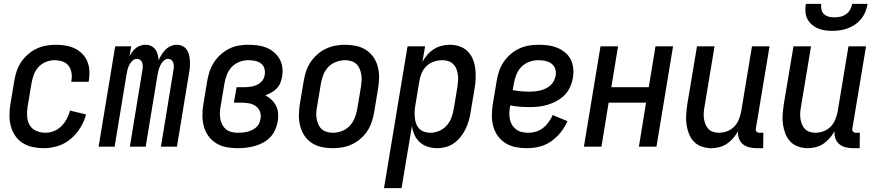

<svg xmlns="http://www.w3.org/2000/svg" viewBox="-20 -760 4540 995"><path d="M207 8Q178 8 149.5 2Q121 -4 98 -18.5Q75 -33 59.5 -55.5Q44 -78 36.5 -105Q29 -132 29 -161.5Q29 -191 34 -221L54 -341Q58 -365 66 -390Q74 -415 89 -437.5Q104 -460 124.5 -478Q145 -496 169 -507.5Q193 -519 218.5 -523.5Q244 -528 269 -528Q294 -528 319 -524Q344 -520 365.5 -510Q387 -500 404.5 -483Q422 -466 431.5 -444Q441 -422 443 -397Q445 -372 441 -346L439 -336H349L350 -342Q354 -363 350.5 -383.5Q347 -404 335 -419.5Q323 -435 303.5 -441.5Q284 -448 262 -448Q240 -448 217.5 -439Q195 -430 179 -412Q163 -394 155 -372Q147 -350 143 -327L123 -207Q119 -182 120.5 -157Q122 -132 133.5 -112Q145 -92 167.5 -82Q190 -72 215 -72Q237 -72 259 -80.5Q281 -89 298 -106Q315 -123 326 -144Q337 -165 343 -187L426 -167Q417 -132 396.5 -98.5Q376 -65 346.5 -40Q317 -15 280 -3.5Q243 8 207 8Z M491 0 577 -520H660L651 -469Q657 -480 665.5 -491.5Q674 -503 685 -511.5Q696 -520 709 -524Q722 -528 734 -528Q750 -528 763.5 -521.5Q777 -515 785.5 -503Q794 -491 797.5 -476.5Q801 -462 803 -447Q808 -462 817 -476.5Q826 -491 838 -503Q850 -515 865.5 -521.5Q881 -528 896 -528Q912 -528 925.5 -521.5Q939 -515 947.5 -503Q956 -491 959.5 -476Q963 -461 964 -446Q965 -431 964 -415Q963 -399 960 -383L897 0H814L879 -397Q881 -407 881 -416.5Q881 -426 878 -435Q875 -444 868 -449.5Q861 -455 851 -455Q838 -455 827.5 -444.5Q817 -434 811 -421.5Q805 -409 801.5 -396Q798 -383 796 -370L735 0H653L718 -397Q720 -407 720 -416.5Q720 -426 717 -435Q714 -444 706.5 -449.5Q699 -455 689 -455Q676 -455 665.5 -444.5Q655 -434 649 -421.5Q643 -409 640 -396Q637 -383 635 -370L574 0Z M1211 8Q1181 8 1152.5 2.5Q1124 -3 1100.5 -17.5Q1077 -32 1060.5 -54.5Q1044 -77 1036.5 -104.5Q1029 -132 1029 -161.5Q1029 -191 1034 -221L1054 -341Q1058 -365 1066 -389.5Q1074 -414 1088.5 -436.5Q1103 -459 1123 -477Q1143 -495 1166.5 -507Q1190 -519 1215 -523.5Q1240 -528 1265 -528Q1290 -528 1314 -525Q1338 -522 1359.5 -513.5Q1381 -505 1399 -490Q1417 -475 1428.5 -455Q1440 -435 1443 -411Q1446 -387 1442 -362Q1439 -346 1432.5 -330Q1426 -314 1414 -301.5Q1402 -289 1386.5 -280.5Q1371 -272 1355 -266Q1373 -257 1387.5 -243Q1402 -229 1411 -211Q1420 -193 1421.5 -171.5Q1423 -150 1419 -129Q1415 -107 1405.5 -86Q1396 -65 1379.5 -48Q1363 -31 1342 -20Q1321 -9 1299 -3Q1277 3 1255 5.5Q1233 8 1211 8ZM1212 -72Q1224 -72 1236 -73Q1248 -74 1260.5 -77Q1273 -80 1285 -85.5Q1297 -91 1307 -99.5Q1317 -108 1322.5 -119.5Q1328 -131 1330 -143Q1334 -163 1327.5 -181Q1321 -199 1305.5 -210Q1290 -221 1270.5 -224.5Q1251 -228 1231 -228H1192L1206 -308H1245Q1256 -308 1267 -309Q1278 -310 1289 -312.5Q1300 -315 1311 -320Q1322 -325 1331 -333Q1340 -341 1345.5 -351.5Q1351 -362 1352 -373Q1355 -391 1349.5 -407Q1344 -423 1330.5 -432.5Q1317 -442 1300 -445Q1283 -448 1265 -448Q1243 -448 1220 -439Q1197 -430 1180.5 -412.5Q1164 -395 1155.5 -372.5Q1147 -350 1143 -327L1123 -207Q1120 -191 1119.5 -174.5Q1119 -158 1122 -142.5Q1125 -127 1132.5 -113Q1140 -99 1152 -89.5Q1164 -80 1179.5 -76Q1195 -72 1212 -72Z M1704 8Q1675 8 1647 2Q1619 -4 1596 -19Q1573 -34 1558 -56.5Q1543 -79 1536 -106Q1529 -133 1529 -162Q1529 -191 1534 -221L1554 -341Q1558 -365 1566 -390Q1574 -415 1589 -437.5Q1604 -460 1624.5 -478Q1645 -496 1669 -507.5Q1693 -519 1718.5 -523.5Q1744 -528 1769 -528Q1798 -528 1826 -522Q1854 -516 1877 -501Q1900 -486 1915.5 -463.5Q1931 -441 1938 -414Q1945 -387 1944.5 -358Q1944 -329 1939 -299L1919 -179Q1915 -155 1907 -130Q1899 -105 1884.5 -82.5Q1870 -60 1849.5 -42Q1829 -24 1805 -12.5Q1781 -1 1755 3.5Q1729 8 1704 8ZM1705 -72Q1728 -72 1751 -80.5Q1774 -89 1791 -106.5Q1808 -124 1817.5 -147Q1827 -170 1831 -193L1851 -313Q1853 -329 1854 -345Q1855 -361 1852 -376Q1849 -391 1843 -405Q1837 -419 1826 -429Q1815 -439 1800 -443.5Q1785 -448 1769 -448Q1746 -448 1722.5 -439.5Q1699 -431 1682 -413.5Q1665 -396 1656 -373Q1647 -350 1643 -327L1623 -207Q1620 -191 1619 -175Q1618 -159 1621 -144Q1624 -129 1630 -115Q1636 -101 1647 -91Q1658 -81 1673.5 -76.5Q1689 -72 1705 -72Z M1970 215 2092 -520H2183L2169 -439Q2180 -459 2194.5 -476Q2209 -493 2228 -505Q2247 -517 2268 -522.5Q2289 -528 2310 -528Q2337 -528 2361 -520Q2385 -512 2403 -494.5Q2421 -477 2430.5 -453.5Q2440 -430 2443 -404.5Q2446 -379 2445 -352.5Q2444 -326 2439 -299L2419 -179Q2416 -157 2409.5 -135Q2403 -113 2393 -92Q2383 -71 2368 -52Q2353 -33 2334 -19Q2315 -5 2291.5 1.5Q2268 8 2246 8Q2221 8 2197 0.5Q2173 -7 2155.5 -23Q2138 -39 2128 -61Q2118 -83 2115 -108L2061 215ZM2209 -72Q2232 -72 2254.5 -81Q2277 -90 2293.5 -108Q2310 -126 2318.5 -148Q2327 -170 2331 -193L2351 -313Q2353 -328 2354 -344Q2355 -360 2352.5 -375.5Q2350 -391 2344.5 -404.5Q2339 -418 2328 -428.5Q2317 -439 2302.5 -443.5Q2288 -448 2273 -448Q2251 -448 2229.5 -441Q2208 -434 2191 -418Q2174 -402 2165 -381Q2156 -360 2153 -338L2133 -218Q2130 -202 2129 -185Q2128 -168 2129.5 -152Q2131 -136 2136 -121Q2141 -106 2151.5 -94.5Q2162 -83 2177.5 -77.5Q2193 -72 2209 -72Z M2711 8Q2681 8 2652.5 2.5Q2624 -3 2600.5 -17.5Q2577 -32 2560.5 -54.5Q2544 -77 2536.5 -104.5Q2529 -132 2529 -161.5Q2529 -191 2534 -221L2554 -341Q2558 -365 2566 -390Q2574 -415 2589 -437.5Q2604 -460 2624.5 -478Q2645 -496 2669 -507.5Q2693 -519 2718.5 -523.5Q2744 -528 2769 -528Q2794 -528 2819 -525Q2844 -522 2866.5 -513Q2889 -504 2907.5 -489Q2926 -474 2937 -453Q2948 -432 2950.5 -407Q2953 -382 2949 -357Q2945 -333 2934.5 -309.5Q2924 -286 2906.5 -268Q2889 -250 2866.5 -237.5Q2844 -225 2819.5 -217.5Q2795 -210 2771.5 -207.5Q2748 -205 2725 -205Q2699 -205 2673.5 -207Q2648 -209 2624 -214L2623 -207Q2620 -190 2619.5 -173.5Q2619 -157 2622.5 -141Q2626 -125 2634.5 -111.5Q2643 -98 2656 -88.5Q2669 -79 2685.5 -75.5Q2702 -72 2719 -72Q2738 -72 2758 -78Q2778 -84 2794.5 -97Q2811 -110 2823.5 -127.5Q2836 -145 2844 -164L2921 -132Q2907 -101 2885.5 -74Q2864 -47 2836 -27.5Q2808 -8 2775.5 0Q2743 8 2711 8ZM2724 -285Q2738 -285 2752 -286.5Q2766 -288 2780.5 -291.5Q2795 -295 2808.5 -301.5Q2822 -308 2833 -318Q2844 -328 2850.5 -341.5Q2857 -355 2860 -369Q2863 -387 2857 -404Q2851 -421 2837 -431Q2823 -441 2805.5 -444.5Q2788 -448 2769 -448Q2746 -448 2722.5 -439.5Q2699 -431 2682 -413.5Q2665 -396 2656 -373Q2647 -350 2643 -327L2637 -293Q2659 -289 2680.5 -287Q2702 -285 2724 -285Z M3006 0 3092 -520H3183L3148 -308H3342L3377 -520H3468L3382 0H3291L3328 -228H3134L3097 0Z M3667 8Q3641 8 3616.5 -0.5Q3592 -9 3575.5 -26.5Q3559 -44 3550 -67.5Q3541 -91 3537.5 -116Q3534 -141 3536 -167.5Q3538 -194 3542 -221L3592 -520H3683L3631 -207Q3628 -192 3627 -176.5Q3626 -161 3628 -146Q3630 -131 3635.5 -117Q3641 -103 3650.5 -92.5Q3660 -82 3675 -77Q3690 -72 3705 -72Q3726 -72 3747 -79.5Q3768 -87 3784 -103Q3800 -119 3808.5 -140Q3817 -161 3821 -182L3877 -520H3968L3897 -93Q3896 -89 3897 -85Q3898 -81 3900.5 -78Q3903 -75 3907 -73.5Q3911 -72 3916 -72H3936L3935 8H3902Q3882 8 3863 3.5Q3844 -1 3830 -12.5Q3816 -24 3809.5 -42Q3803 -60 3805 -80Q3794 -61 3779.5 -44Q3765 -27 3747 -15Q3729 -3 3708 2.5Q3687 8 3667 8Z M4167 8Q4141 8 4116.5 -0.5Q4092 -9 4075.5 -26.5Q4059 -44 4050 -67.5Q4041 -91 4037.5 -116Q4034 -141 4036 -167.5Q4038 -194 4042 -221L4092 -520H4183L4131 -207Q4128 -192 4127 -176.5Q4126 -161 4128 -146Q4130 -131 4135.5 -117Q4141 -103 4150.5 -92.5Q4160 -82 4175 -77Q4190 -72 4205 -72Q4226 -72 4247 -79.5Q4268 -87 4284 -103Q4300 -119 4308.5 -140Q4317 -161 4321 -182L4377 -520H4468L4397 -93Q4396 -89 4397 -85Q4398 -81 4400.5 -78Q4403 -75 4407 -73.5Q4411 -72 4416 -72H4436L4435 8H4402Q4382 8 4363 3.5Q4344 -1 4330 -12.5Q4316 -24 4309.5 -42Q4303 -60 4305 -80Q4294 -61 4279.5 -44Q4265 -27 4247 -15Q4229 -3 4208 2.5Q4187 8 4167 8ZM4293 -600Q4273 -600 4253.5 -603Q4234 -606 4217 -613.5Q4200 -621 4186 -633.5Q4172 -646 4163.5 -663Q4155 -680 4154 -700Q4153 -720 4156 -740H4236Q4234 -725 4237 -710.5Q4240 -696 4250.5 -686.5Q4261 -677 4275.5 -673.5Q4290 -670 4305 -670Q4320 -670 4335.5 -673.5Q4351 -677 4364.5 -686.5Q4378 -696 4386 -710.5Q4394 -725 4396 -740H4476Q4473 -720 4465 -700Q4457 -680 4443.5 -663Q4430 -646 4412 -633.5Q4394 -621 4374 -613.5Q4354 -606 4333.5 -603Q4313 -600 4293 -600Z"/></svg>

Font: Iosevka Term Curly Medium
Style: Italic
Weight: 500
Italic angle: -9°
Designer: Belleve Invis
Foundry: Belleve Invis
Version: Version 32.3.0